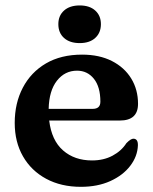

<svg xmlns="http://www.w3.org/2000/svg" viewBox="-20 -692 576 724"><path d="M500.5 -300.5Q500.5 -237.5 432 -237.5H165.5Q174.5 -162.5 217.8 -124.8Q261 -87 327 -87Q371 -87 404.5 -105Q438 -123 456.5 -152Q473.5 -169.5 483.5 -169Q500.5 -168.5 500 -144Q498.5 -102.5 471.2 -66.8Q444 -31 396 -9.2Q348 12.5 285 12.5Q210.5 12.5 154.2 -17.8Q98 -48 66.8 -102.2Q35.5 -156.5 35.5 -228.5Q35.5 -303 66 -361.2Q96.5 -419.5 153.2 -452.8Q210 -486 289.5 -486Q354.5 -486 401.8 -462Q449 -438 474.8 -396Q500.5 -354 500.5 -300.5ZM270.5 -425.5Q224.5 -425.5 194.8 -387.8Q165 -350 163.5 -281.5H329.5Q358.5 -281.5 358.5 -308.5Q358.5 -364.5 334 -395Q309.5 -425.5 270.5 -425.5ZM280.5 -529.5Q243 -529.5 221.5 -548.8Q200 -568 200 -601Q200 -633 221.5 -652.2Q243 -671.5 280.5 -671.5Q318 -671.5 339.2 -652.2Q360.5 -633 360.5 -601Q360.5 -568.5 339.2 -549Q318 -529.5 280.5 -529.5Z"/></svg>

Font: Fraunces 9pt Soft SemiBold
Style: Regular
Weight: 600
Version: Version 1.000;[b76b70a41]